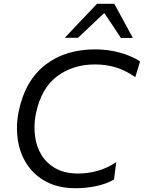

<svg xmlns="http://www.w3.org/2000/svg" viewBox="-20 -988 764 1019"><path d="M382.5 11Q292 11 227.2 -22.8Q162.5 -56.5 124 -114.5Q85.5 -172.5 74.5 -246.5Q70 -276 70 -307Q70 -352.5 80 -400Q113.5 -560 219.5 -643Q325.5 -726 486 -726Q552 -726 615.5 -708.8Q679 -691.5 723.5 -662L698 -578.5Q646.5 -614.5 594.8 -630.2Q543 -646 484 -646Q367.5 -646 283.5 -583.5Q199.5 -521 171 -387Q163 -348 163 -310.5Q163 -289.5 165.5 -269Q172 -212 199.5 -166.5Q227 -121 275.8 -94Q324.5 -67 395.5 -67Q445.5 -67 497.5 -81.2Q549.5 -95.5 597 -127.5L585 -35Q544.5 -11.5 489.8 -0.2Q435 11 382.5 11ZM622 -786Q600.5 -819 578.2 -852.2Q556 -885.5 533.5 -919Q498 -885.5 463.5 -853Q429 -820.5 394 -787.5H324Q367.5 -833.5 409.5 -878Q451.5 -922 495 -968H586.5Q611 -922.5 636 -877Q661 -831.5 685 -787Z"/></svg>

Font: Heraclito
Style: Italic
Weight: 400
Italic angle: -12°
Designer: Kostas Bartsokas (font) & Cristiano Sobral (main changes)
Foundry: Kostas Bartsokas (font) & Cristiano Sobral (main changes)
Version: Version 1.00;July 8, 2020;FontCreator 13.0.0.2655 64-bit